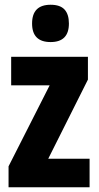

<svg xmlns="http://www.w3.org/2000/svg" viewBox="-20 -788 415 808"><path d="M357 0H16V-88L189 -429H27V-549H350V-453L183 -120H357ZM193 -768Q233 -768 251.5 -748Q270 -728 270 -689Q270 -611 193 -611Q115 -611 115 -689Q115 -768 193 -768Z"/></svg>

Font: Noto Sans Telugu ExtraCondensed ExtraBold
Style: Regular
Weight: 800
Width: 2
Designer: Jelle Bosma - Monotype Design Team
Foundry: Monotype Imaging Inc.
Version: Version 2.005; ttfautohint (v1.8.4.7-5d5b)